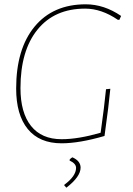

<svg xmlns="http://www.w3.org/2000/svg" viewBox="-20 -661 615 891"><path d="M378 -641Q463 -641 542 -587L534 -569H527Q451 -621 375 -621Q233 -621 154 -523.5Q75 -426 75 -252Q75 -138 124 -76.5Q173 -15 266 -15Q343 -15 447 -45L462 -158L472 -247L492 -249L482 -158L465 -30Q348 4 266 4Q163 4 109 -62Q55 -128 55 -250Q55 -434 140.5 -537.5Q226 -641 378 -641ZM316 69Q354 86 354 117Q354 159 288 210L278 199L279 196Q333 156 333 118Q333 98 303 84V80Q308 73 316 69Z"/></svg>

Font: Alegreya Sans Thin
Style: Italic
Weight: 100
Italic angle: -7°
Designer: Juan Pablo del Peral
Foundry: Huerta Tipografica
Version: Version 2.007